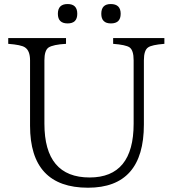

<svg xmlns="http://www.w3.org/2000/svg" viewBox="-20 -899 832 933"><path d="M20 -713.9H300.8V-686Q238.3 -682.6 215.8 -668Q195.8 -653.8 195.8 -606V-297.9Q195.8 -36.6 415.5 -36.6Q629.4 -36.6 629.4 -297.9V-606Q629.4 -654.8 609.4 -668.9Q591.3 -681.2 529.8 -686V-713.9H778.8V-686Q717.8 -681.2 700.2 -668.9Q679.2 -655.3 679.2 -606V-293.9Q679.2 13.2 407.7 13.2Q126 13.2 126 -288.1V-606Q126 -652.8 101.1 -668.9Q83 -681.2 20 -686ZM308.6 -879.4Q355.5 -879.4 355.5 -832Q355.5 -785.2 308.6 -785.2Q261.2 -785.2 261.2 -832Q261.2 -879.4 308.6 -879.4ZM518.1 -879.4Q566.4 -879.4 566.4 -832Q566.4 -785.2 519 -785.2Q472.2 -785.2 472.2 -832Q472.2 -879.4 518.1 -879.4Z"/></svg>

Font: I.Ming
Style: Regular
Weight: 400
Designer: Ichiten Fonts Project
Version: Version 5.10 Mar 24, 2018